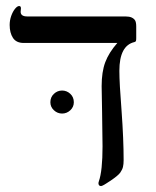

<svg xmlns="http://www.w3.org/2000/svg" viewBox="-20 -608 521 640"><path d="M434.1 -481Q434.1 -474.1 433.1 -471.4Q432.1 -468.8 428.2 -467.8Q377.9 -456.1 377.9 -372.1Q377.9 -331.1 385.3 -237.3Q392.1 -143.6 392.1 -74.2Q392.1 -60.5 389.9 -51.5Q387.7 -42.5 380.9 -32.7Q374 -22.9 348.1 -5.4Q322.3 12.2 316.9 12.2Q308.1 12.2 308.1 2L309.6 -3.9Q321.8 -38.6 321.8 -120.1L320.3 -234.4L318.8 -320.8Q318.8 -368.2 330.8 -400.4Q342.8 -432.6 371.1 -464.8H59.1Q34.2 -464.8 23.2 -481.7Q12.2 -498.5 12.2 -524.9Q12.2 -540 17.3 -554.7Q22.5 -569.3 30 -578.6Q37.6 -587.9 43.9 -587.9Q49.8 -587.9 49.8 -580.1L48.8 -568.8Q48.8 -553.2 70.8 -553.2H397.9Q411.1 -553.2 418.9 -549.6Q426.8 -545.9 430.4 -539.8Q434.1 -533.7 434.1 -519ZM147.9 -267.1Q147.9 -284.2 159.7 -295.2Q171.4 -306.2 187 -306.2Q202.6 -306.2 214.4 -295.2Q226.1 -284.2 226.1 -267.1Q226.1 -251.5 214.4 -240.5Q202.6 -229.5 187 -229.5Q171.4 -229.5 159.7 -240.5Q147.9 -251.5 147.9 -267.1Z"/></svg>

Font: Liberation Serif
Style: Regular
Weight: 400
Designer: Steve Matteson
Foundry: Ascender Corporation
Version: Version 2.1.5